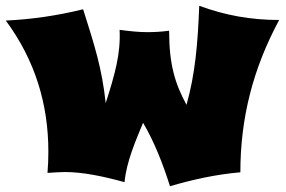

<svg xmlns="http://www.w3.org/2000/svg" viewBox="-29 -609 989 663"><path d="M935 -540C837 -540 749 -556 659 -589C654 -458 645 -353 615 -247C575 -321 555 -387 555 -503C527 -499 502 -498 479 -498C452 -498 420 -501 384 -506C388 -423 368 -353 336 -253C323 -374 297 -454 258 -577C169 -555 79 -542 -9 -538C93 -400 138 -248 138 -85C138 -60 137 -36 135 -12C154 -13 179 -15 194 -15C258 -15 328 0 401 20C408 -52 440 -124 465 -185C503 -121 533 -45 558 34C637 11 718 -7 801 -14C801 -202 845 -373 935 -540Z"/></svg>

Font: Shojumaru
Style: Regular
Weight: 400
Designer: Astigmatic (AOETI)
Foundry: Astigmatic (AOETI)
Version: Version 1.000